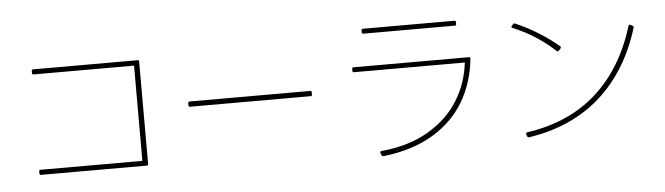

<svg xmlns="http://www.w3.org/2000/svg" viewBox="-48 -937 4036 1165"><g transform="rotate(-5 1970.0 -354.5)"><path d="M165 -652V-665Q165 -674 174 -674H810Q819 -674 819 -665V-41Q819 -32 810 -32H166Q157 -32 157 -41V-54Q157 -63 166 -63H786V-643H174Q165 -643 165 -652Z M1103 -397H1837Q1846 -397 1846 -388V-374Q1846 -365 1837 -365H1103Q1094 -365 1094 -374V-388Q1094 -397 1103 -397Z M2189 -745H2746Q2755 -745 2755 -736V-724Q2755 -715 2746 -715H2189Q2180 -715 2180 -724V-736Q2180 -745 2189 -745ZM2103 -496V-508Q2103 -517 2112 -517H2815Q2824 -517 2823 -509Q2809 -364 2741 -248.5Q2673 -133 2548.5 -58.5Q2424 16 2246 36H2244Q2238 36 2235 30L2229 15L2228 11Q2228 6 2236 4Q2406 -12 2525 -82.5Q2644 -153 2708.5 -258Q2773 -363 2787 -487H2112Q2103 -487 2103 -496Z M3111 -696Q3184 -665 3253 -621.5Q3322 -578 3373 -534Q3376 -531 3376 -528Q3376 -526 3373 -521L3360 -508Q3357 -505 3354 -505Q3351 -505 3348 -508Q3299 -555 3233 -598Q3167 -641 3093 -671Q3089 -672 3088 -675.5Q3087 -679 3090 -683L3099 -693Q3104 -699 3111 -696ZM3136 -1H3134Q3128 -1 3125 -7L3120 -21L3119 -25Q3119 -30 3127 -32Q3383 -69 3550.5 -218.5Q3718 -368 3796 -622Q3797 -626 3800.5 -627.5Q3804 -629 3808 -627L3821 -620Q3828 -617 3826 -609Q3747 -351 3573 -196Q3399 -41 3136 -1Z"/></g></svg>

Font: LINE Seed JP_TTF Thin
Style: Regular
Weight: 250
Designer: LY Corporation & Fontrix & Fontworks
Version: Version 1.008